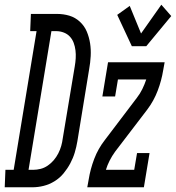

<svg xmlns="http://www.w3.org/2000/svg" viewBox="-86 -794 746 814"><path d="M-66 0 -63 -74H-28L69 -662H42L45 -735H155Q183 -735 208 -727.5Q233 -720 252.5 -702Q272 -684 282 -660Q292 -636 296 -610Q300 -584 298.5 -556Q297 -528 292 -501L242 -195Q238 -171 231 -147.5Q224 -124 212 -101.5Q200 -79 183.5 -59Q167 -39 145 -25.5Q123 -12 99 -6Q75 0 51 0ZM35 -74H54Q70 -74 86 -78Q102 -82 116.5 -92Q131 -102 142 -115Q153 -128 161 -143.5Q169 -159 173.5 -175Q178 -191 180 -207L231 -513Q234 -530 235 -547Q236 -564 234 -580.5Q232 -597 226.5 -612Q221 -627 210.5 -638.5Q200 -650 184.5 -656Q169 -662 152 -662H132ZM473 -598 411 -731 464 -769 512 -652 598 -774 640 -726 534 -598ZM284 0 290 -33Q297 -77 313.5 -120.5Q330 -164 359 -201L494 -379Q508 -397 517.5 -416.5Q527 -436 534 -457H414L402 -385H348L372 -530H612L606 -497Q599 -453 582.5 -409.5Q566 -366 538 -329L402 -151Q389 -133 379 -113.5Q369 -94 363 -74H483L495 -145H548L524 0Z"/></svg>

Font: Iosevka Curly Slab ExObl
Style: Regular
Weight: 400
Width: 7
Italic angle: -9°
Monospace: yes
Designer: Belleve Invis
Foundry: Belleve Invis
Version: Version 11.1.0; ttfautohint (v1.8.3)